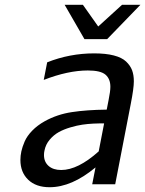

<svg xmlns="http://www.w3.org/2000/svg" viewBox="-20 -763 602 795"><path d="M370.1 -542Q418 -542 451.2 -533.4Q484.4 -524.9 502 -508.3Q519.5 -491.7 526.9 -472.2Q534.2 -452.6 534.2 -426.3Q534.2 -397.5 521.5 -333L457 0H361.8L375.5 -69.8Q276.9 12.2 185.5 12.2Q128.9 12.2 96.7 -18.8Q64.5 -49.8 64.5 -100.6Q64.5 -118.2 68.4 -136.2Q72.3 -154.3 82 -177Q91.8 -199.7 113.3 -221.9Q134.8 -244.1 165.5 -261.2Q216.8 -289.6 277.6 -298.8Q338.4 -308.1 421.9 -309.1L429.7 -349.1Q437 -384.8 437 -403.8Q437 -436.5 416.7 -453.9Q396.5 -471.2 343.8 -471.2Q261.7 -471.2 161.1 -432.1L175.3 -504.9Q268.6 -542 370.1 -542ZM386.7 -653.3 485.4 -743.2H561.5L423.8 -601.1H329.6L247.6 -743.2H323.2ZM388.7 -136.2 411.1 -252Q406.2 -252 398.2 -252.2Q390.1 -252.4 366.5 -251.2Q342.8 -250 321 -246.8Q299.3 -243.7 271.7 -235.6Q244.1 -227.5 223.1 -215.8Q202.1 -204.1 185.5 -184.3Q168.9 -164.6 164.1 -139.2Q162.1 -130.9 162.1 -121.1Q162.1 -92.8 181.2 -75.9Q200.2 -59.1 233.4 -59.1Q302.7 -59.1 388.7 -136.2Z"/></svg>

Font: Aurulent Sans
Style: Italic
Weight: 400
Italic angle: -11°
Version: Version 2007.05.04